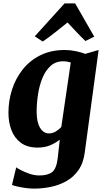

<svg xmlns="http://www.w3.org/2000/svg" viewBox="-20 -864 617 1137"><path d="M482 38Q474 101.5 444.5 143.5Q415 185.5 372 209.2Q329 233 279.5 243Q230 253 181 253Q157.5 253 131 249.2Q104.5 245.5 82.5 240.5Q60.5 235.5 51 231L76 127Q81 131.5 102.8 143Q124.5 154.5 154.2 164.8Q184 175 213 175Q262.5 175 288.5 155.2Q314.5 135.5 322 71L334 -37Q311 -18.5 278.5 -4.2Q246 10 203 10Q142 10 103.8 -18.2Q65.5 -46.5 47.8 -93.2Q30 -140 30 -196Q30 -267 51.2 -333.5Q72.5 -400 114.8 -453Q157 -506 219.5 -537Q282 -568 365 -568Q396 -568 429.8 -560.8Q463.5 -553.5 485 -545L564 -568ZM399 -494Q389.5 -497 377.8 -499Q366 -501 354 -501Q309 -501 278.8 -473Q248.5 -445 230.5 -400.2Q212.5 -355.5 204.8 -303.2Q197 -251 197 -202Q197 -142 216.8 -108Q236.5 -74 270 -74Q291 -74 310 -85.2Q329 -96.5 343 -112ZM233 -618 186 -649 362.5 -844H425L538 -647L486 -621Q460 -645.5 433.2 -674.2Q406.5 -703 380 -731Q343.5 -702 306.8 -672.5Q270 -643 233 -618Z"/></svg>

Font: Merriweather Black
Style: Italic
Weight: 900
Italic angle: -7.8°
Designer: Eben Sorkin
Foundry: Eben Sorkin
Version: Version 2.200;gftools[0.9.31]